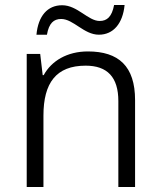

<svg xmlns="http://www.w3.org/2000/svg" viewBox="-20 -749 643 769"><path d="M126 -610H168C176 -656 195 -673 225 -673C274 -673 316 -610 376 -610C434 -610 472 -655 479 -729H437C428 -682 409 -665 379 -665C333 -665 290 -728 229 -728C170 -728 133 -685 126 -610ZM332 -543C249 -543 186 -505 155 -448H151L141 -533H87V0H154V-286C154 -417 205 -486 323 -486C410 -486 454 -440 454 -344V0H521V-348C521 -484 455 -543 332 -543Z"/></svg>

Font: Noto Sans Thaana Light
Style: Regular
Weight: 300
Designer: David Williams
Foundry: Google Inc.
Version: Version 3.001